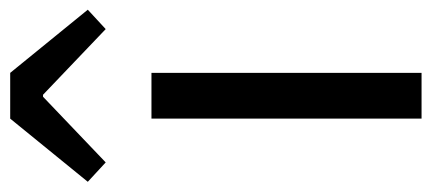

<svg xmlns="http://www.w3.org/2000/svg" viewBox="-296 -606 867 386"><g transform="rotate(-90 138.0 -413.5)"><path d="M92 0V-543H184V0ZM-35 -671 92 -827H184L311 -671L272 -635L140 -761H136L4 -635Z"/></g></svg>

Font: Gothic Nguyen
Style: Regular
Weight: 400
Designer: MORI Takayuki
Version: Version 1.220;July 21, 2023;FontCreator 14.0.0.2814 64-bit